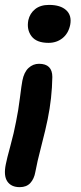

<svg xmlns="http://www.w3.org/2000/svg" viewBox="-20 -524 331 788"><path d="M179.2 -348.1Q129.9 -348.1 109.4 -375.2Q88.9 -402.3 96.2 -440.9Q102.5 -469.2 124.3 -486.6Q146 -503.9 181.2 -503.9Q228 -503.9 251.7 -482.2Q275.4 -460.4 268.1 -421.9Q260.7 -386.7 236.6 -367.4Q212.4 -348.1 179.2 -348.1ZM61 244.1Q25.9 244.1 10 220.5Q-5.9 196.8 3.9 149.9Q7.8 128.9 22.7 74.5Q37.6 20 45.9 -24.9Q55.2 -69.3 61.8 -122.6Q68.4 -175.8 71.8 -192.9Q78.6 -228 97.2 -245.1Q115.7 -262.2 140.1 -262.2Q194.8 -262.2 194.8 -208Q193.4 -121.1 175.8 -35.2Q168 4.4 149.9 74Q131.8 143.6 125 182.1Q120.1 210 104.5 227.1Q88.9 244.1 61 244.1Z"/></svg>

Font: Shantell Sans Normal
Style: Italic
Weight: 600
Italic angle: -11.31°
Designer: Stephen Nixon, Anya Danilova, Shantell Martin
Foundry: Arrow Type
Version: Version 1.006;[559af2be0]